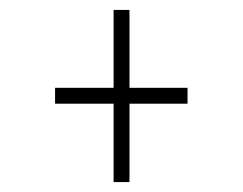

<svg xmlns="http://www.w3.org/2000/svg" viewBox="-20 -497 490 387"><path d="M91 -320H358V-288H91ZM209 -130V-477H241V-130Z"/></svg>

Font: League Mono Thin Condensed
Style: Regular
Weight: 100
Width: 1
Designer: Tyler Finck
Foundry: The League of Moveable Type / Tyler Finck
Version: Version 2.300;RELEASE